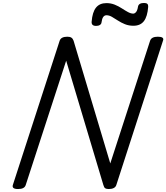

<svg xmlns="http://www.w3.org/2000/svg" viewBox="-20 -1263 1123 1297"><path d="M102 14Q58 14 67 -14L383 -988Q388 -1002 401 -1008.5Q414 -1015 435 -1015Q453 -1015 462.5 -1008.5Q472 -1002 477 -988L725 -159L994 -988Q999 -1002 1012 -1008.5Q1025 -1015 1046 -1015Q1092 -1015 1081 -988L766 -14Q762 0 748.5 7Q735 14 715 14Q699 14 691 9Q683 4 678 -14L427 -853L154 -14Q150 0 137 7Q124 14 102 14ZM629 -1088Q597 -1088 599 -1116Q604 -1181 628.5 -1211.5Q653 -1242 699 -1242Q729 -1242 755 -1231.5Q781 -1221 803 -1206.5Q825 -1192 844.5 -1181.5Q864 -1171 880 -1171Q890 -1171 899 -1181.5Q908 -1192 912 -1217Q916 -1243 953 -1243Q969 -1243 975.5 -1236.5Q982 -1230 981 -1217Q976 -1151 952 -1120Q928 -1089 881 -1089Q850 -1089 824 -1099.5Q798 -1110 776 -1124.5Q754 -1139 735.5 -1149.5Q717 -1160 699 -1160Q686 -1160 677.5 -1148.5Q669 -1137 666 -1113Q665 -1101 655 -1094.5Q645 -1088 629 -1088Z"/></svg>

Font: Playwrite AU VIC
Style: Regular
Weight: 400
Designer: Veronika Burian, José Scaglione
Foundry: TypeTogether
Version: Version 1.002